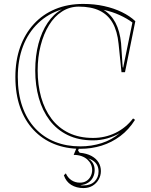

<svg xmlns="http://www.w3.org/2000/svg" viewBox="-20 -743 768 978"><path d="M667.8 -132.7Q636.4 -82.5 592.7 -49.8Q549 -17.1 497.4 -1Q445.8 15 389.4 15Q316.4 15 255.7 -9.5Q195 -34 150.5 -81.5Q106.1 -129 82.2 -196.7Q58.3 -264.4 58.3 -350.9Q58.3 -435 82.7 -503.3Q107.2 -571.5 152.5 -620.8Q197.9 -670.2 261.5 -696.6Q325.2 -723 403.5 -723Q460.8 -723 510.7 -711.9Q560.7 -700.9 601.3 -681Q641.9 -661.1 669.3 -635.1L616.7 -375.3H598.9L584 -519.8Q577.5 -584.7 553.7 -626.4Q529.8 -668.1 487.3 -688.7Q444.8 -709.3 381.4 -709.3Q334.7 -709.3 295.9 -684.4Q257.1 -659.5 229.7 -615Q202.3 -570.4 187.1 -511.4Q171.9 -452.5 171.9 -383.9Q171.9 -310.6 189.4 -248Q207 -185.3 242.2 -138.5Q277.4 -91.7 330.3 -66.1Q383.2 -40.4 454.1 -40.4Q514.9 -40.4 568 -66Q621.1 -91.6 657.8 -139.7ZM295.8 -695.4Q225.1 -673.7 174.6 -625.4Q124 -577.2 97.3 -507.5Q70.7 -437.9 70.7 -350.9Q70.7 -266.7 93.7 -200.8Q116.7 -134.9 159.1 -89.5Q201.4 -44.1 259.8 -20.7Q318.3 2.6 389.4 2.6Q445.6 2.6 497.6 -13.9Q549.5 -30.4 590.6 -65.3Q560.8 -47.7 525.8 -37.9Q490.8 -28 454.1 -28Q380.1 -28 324.6 -55.1Q269.2 -82.1 232.5 -130.7Q195.9 -179.3 177.7 -243.9Q159.5 -308.6 159.5 -383.9Q159.5 -458.6 175.9 -520.3Q192.3 -582 222.9 -627.3Q253.5 -672.7 295.8 -695.4ZM596.7 -523.1 604.8 -401 607.2 -398 654.5 -628.3Q627.3 -648.9 589.1 -666.3Q551 -683.7 507.4 -692.8Q584.4 -646.2 596.7 -523.1ZM405.1 215Q369.2 215 342.8 198.7Q316.3 182.3 305.3 150L315.3 140Q325.5 162.8 344.3 175.1Q363.2 187.4 386.8 187.4Q406.4 187.4 420 178.9Q433.7 170.4 441.5 155.5Q449.4 140.6 449.4 123.2Q449.4 108.2 443.4 94.7Q437.4 81.3 425.5 70.1Q413.6 59 396 52.5Q378.4 46 355.3 46L371.3 7H384.2L377.7 23.9L385.7 34.9Q422 38.3 446.1 51.5Q470.2 64.7 482 84.4Q493.9 104.1 493.9 128.4Q493.9 151.1 482.7 171Q471.6 190.8 451.9 202.9Q432.1 215 405.1 215ZM405.5 201.5Q441.7 201.5 461.8 181.3Q482 161.1 482 130.6Q482 113.6 476 100.8Q470.1 88 458.4 78.7Q446.6 69.3 428.8 64.2Q445.3 73.7 453.7 88.6Q462.2 103.5 462.2 123.2Q462.2 143.6 453.5 160.6Q444.8 177.7 428.2 188Q411.7 198.3 389.4 200Q392.2 201 396.2 201.3Q400.2 201.5 405.5 201.5Z"/></svg>

Font: Kalnia Glaze Thin
Style: Regular
Weight: 100
Version: Version 1.110